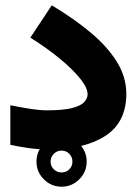

<svg xmlns="http://www.w3.org/2000/svg" viewBox="-20 -559 510 717"><path d="M116.2 44.4Q116.2 5.9 143.8 -21.7Q171.4 -49.3 210 -49.3Q248.5 -49.3 276.1 -21.7Q303.7 5.9 303.7 44.4Q303.7 83 276.1 110.6Q248.5 138.2 210 138.2Q171.4 138.2 143.8 110.6Q116.2 83 116.2 44.4ZM168.9 44.4Q168.9 61.5 180.9 73.2Q192.9 85 210 85Q227.1 85 238.8 73.2Q250.5 61.5 250.5 44.4Q250.5 27.3 238.8 15.4Q227.1 3.4 210 3.4Q192.9 3.4 180.9 15.4Q168.9 27.3 168.9 44.4ZM18.6 -166Q48.8 -159.7 88.4 -153.3Q127.9 -147 154.8 -147Q216.3 -147 249.3 -155.5Q282.2 -164.1 294.7 -178Q307.1 -191.9 307.1 -207Q307.1 -230.5 280.3 -264.4Q253.4 -298.3 205.3 -338.4Q157.2 -378.4 93.3 -418.5L173.3 -539.1Q255.4 -490.2 318.1 -437.7Q380.9 -385.3 416.3 -328.4Q451.7 -271.5 451.7 -208.5Q451.7 -103 374 -52Q296.4 -1 161.1 -1Q121.6 -1 86.4 -6.1Q51.3 -11.2 18.6 -18.1Z"/></svg>

Font: Vazir Black FD-UI
Style: Black-FD-UI
Weight: 900
Designer: Saber Rastikerdar
Foundry: Saber Rastikerdar
Version: Version 30.0.0